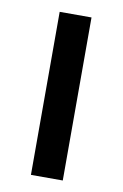

<svg xmlns="http://www.w3.org/2000/svg" viewBox="-65 -548 376 588"><g transform="rotate(10 122.5 -253.5)"><path d="M172 0H73V-507H172Z"/></g></svg>

Font: Hind Kochi Medium
Style: Regular
Weight: 500
Designer: Dhruvi Tolia
Foundry: Indian Type Foundry
Version: Version 0.702;PS 1.0;hotconv 1.0.81;makeotf.lib2.5.63406